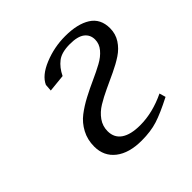

<svg xmlns="http://www.w3.org/2000/svg" viewBox="-127 -569 691 691"><g transform="rotate(-45 218.0 -223.5)"><path d="M85 -99.1Q85 -133.8 100.1 -162.1Q115.2 -190.4 139.4 -209Q163.6 -227.5 192.9 -242.9Q222.2 -258.3 251.7 -271.5Q281.2 -284.7 305.4 -297.9Q329.6 -311 344.7 -329.1Q359.9 -347.2 359.9 -369.1Q359.9 -393.6 341.6 -407.7Q323.2 -421.9 284.2 -421.9Q241.7 -421.9 220 -405Q198.2 -388.2 184.1 -358.9L117.2 -352.1L119.1 -378.9Q133.8 -412.1 185.1 -433.1Q236.3 -454.1 292 -454.1Q354.5 -454.1 390.6 -431.2Q426.8 -408.2 426.8 -359.9Q426.8 -331.1 411.9 -308.1Q397 -285.2 373.3 -269.5Q349.6 -253.9 321 -240.5Q292.5 -227.1 263.9 -213.9Q235.4 -200.7 211.7 -186.3Q188 -171.9 173.1 -150.9Q158.2 -129.9 158.2 -104Q158.2 -70.8 183.3 -53.5Q208.5 -36.1 256.8 -36.1Q319.8 -36.1 386.2 -67.9L393.1 -43.9Q336.9 -15.1 302.2 -4.2Q267.6 6.8 221.2 6.8Q157.7 6.8 121.3 -21.5Q85 -49.8 85 -99.1Z"/></g></svg>

Font: Dehuti Alt
Style: Italic
Weight: 400
Version: Version 1.2